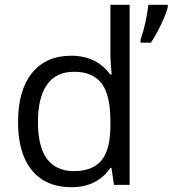

<svg xmlns="http://www.w3.org/2000/svg" viewBox="-20 -780 728 810"><path d="M140.1 -265.1Q139.6 -58.1 293 -58.1Q371.1 -58.6 408.2 -103.5Q445.3 -148.4 445.8 -249V-266.1Q446.3 -379.9 408.2 -428.7Q370.1 -477.5 293 -477.1Q215.8 -477.5 177.7 -421.9Q139.6 -366.2 140.1 -265.1ZM56.2 -266.1Q56.2 -398.4 114.7 -471.7Q173.8 -544.9 280.3 -544.9Q386.7 -544.9 444.8 -465.8H451.2L447.8 -504.4L445.8 -542V-759.8H526.9V0H460.9L450.2 -71.8H445.8Q389.6 9.8 281.2 9.8Q172.9 9.8 114.3 -62Q55.7 -133.8 56.2 -266.1ZM688 -759.8V-751Q682.6 -726.1 661.1 -680.2Q639.6 -634.3 616.7 -600.1H572.8V-611.8Q596.2 -679.2 606 -759.8Z"/></svg>

Font: OpenSans-Regular
Style: Regular
Weight: 400
Foundry: Ascender Corporation
Version: Version 1.10